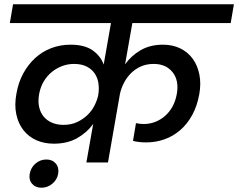

<svg xmlns="http://www.w3.org/2000/svg" viewBox="-20 -760 1114 898"><path d="M416 -181Q387 -140 341 -114Q295 -88 232 -88Q186 -88 149.5 -104.5Q113 -121 89 -152Q65 -183 56 -226.5Q47 -270 57 -323Q66 -375 89 -417Q112 -459 145 -489Q178 -519 220 -535Q262 -551 310 -551Q375 -551 412.5 -525Q450 -499 465 -458L499 -652H26L41 -740H1074L1059 -652H599L565 -459Q593 -499 637.5 -525Q682 -551 742 -551Q788 -551 823.5 -533.5Q859 -516 881.5 -485Q904 -454 912.5 -411.5Q921 -369 912 -319Q902 -264 879 -222Q856 -180 823 -151.5Q790 -123 749.5 -108.5Q709 -94 664 -94Q629 -94 602 -101L616 -184Q624 -182 633.5 -181Q643 -180 653 -180Q680 -180 705 -189.5Q730 -199 751 -217Q772 -235 786.5 -261Q801 -287 807 -321Q818 -384 787 -422.5Q756 -461 699 -461Q665 -461 638.5 -449Q612 -437 592.5 -417.5Q573 -398 560 -373Q547 -348 541 -321L485 0H384ZM277 -176Q313 -176 340.5 -189Q368 -202 388.5 -221.5Q409 -241 421.5 -265.5Q434 -290 439 -313L440 -319Q444 -344 440.5 -369.5Q437 -395 423.5 -415.5Q410 -436 386 -448.5Q362 -461 326 -461Q297 -461 270.5 -451Q244 -441 222 -423Q200 -405 184.5 -379Q169 -353 163 -320Q157 -286 163 -259.5Q169 -233 184.5 -214.5Q200 -196 223.5 -186Q247 -176 277 -176ZM174 118Q146 118 130 99.5Q114 81 119 53Q124 24 146 5Q168 -14 197 -14Q225 -14 241 5Q257 24 252 53Q247 81 224.5 99.5Q202 118 174 118Z"/></svg>

Font: SVN-Poppins Medium
Style: Italic
Weight: 500
Italic angle: -10°
Designer: Ninad Kale (Devanagari), Jonny Pinhorn (Latin)
Foundry: Indian Type Foundry
Version: Version 3.002 2017; ttfautohint (v1.8.3)